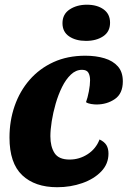

<svg xmlns="http://www.w3.org/2000/svg" viewBox="-20 -763 534 803"><path d="M219 20Q126 20 72.8 -30.3Q19.7 -80.7 19.7 -187.7Q19.7 -258 41.2 -319.8Q62.7 -381.7 103.8 -429Q145 -476.3 203.7 -503.2Q262.3 -530 336.7 -530Q381.3 -530 416.8 -519.3Q452.3 -508.7 473 -485.3Q493.7 -462 493.7 -422.7Q493.7 -371.7 460.5 -348.8Q427.3 -326 383.3 -326Q374.7 -326 361.3 -328Q348 -330 339.7 -335.7Q346.7 -354.3 351.7 -381Q356.7 -407.7 356.7 -427.3Q356.7 -446.7 349.7 -458.8Q342.7 -471 323 -471Q297.3 -471 276.3 -451Q255.3 -431 239.5 -399Q223.7 -367 212.8 -329.3Q202 -291.7 196.3 -255.7Q190.7 -219.7 190.7 -193.3Q190.7 -149.7 208.2 -122.7Q225.7 -95.7 271 -95.7Q312 -95.7 346.7 -118.2Q381.3 -140.7 396.3 -179.7Q416.3 -170.3 425 -156.2Q433.7 -142 433.7 -120.7Q433.7 -77.3 403.3 -45.8Q373 -14.3 324.2 2.8Q275.3 20 219 20ZM339.7 -592Q297 -592 269.2 -610.8Q241.3 -629.7 241.3 -666Q241.3 -703.7 271.3 -723.5Q301.3 -743.3 343.3 -743.3Q386.3 -743.3 413.3 -723.8Q440.3 -704.3 440.3 -668Q440.3 -630.3 411.5 -611.2Q382.7 -592 339.7 -592Z"/></svg>

Font: Sansita Swashed Light
Style: Regular
Weight: 300
Designer: Pablo Cosgaya
Foundry: Omnibus-Type
Version: Version 1.003